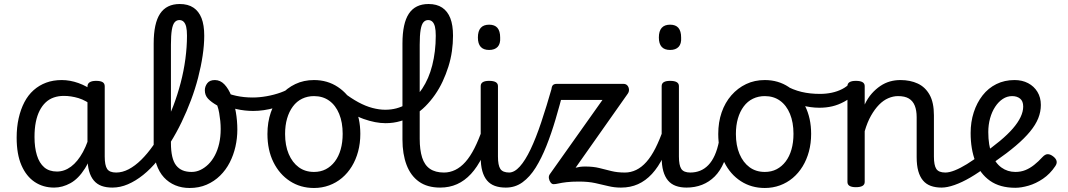

<svg xmlns="http://www.w3.org/2000/svg" viewBox="-20 -918 5322 957"><path d="M250 17Q195 17 153 -11Q111 -39 87 -94Q63 -149 63 -232Q63 -284 73 -328.5Q83 -373 101.5 -408.5Q120 -444 147.5 -468.5Q175 -493 210 -506Q245 -519 288 -519Q329 -519 371 -504Q413 -489 448 -462V-386Q408 -418 371 -429Q334 -440 298 -440Q271 -440 248 -432Q225 -424 207.5 -407.5Q190 -391 177.5 -366.5Q165 -342 158.5 -309.5Q152 -277 152 -235Q152 -183 164 -144Q176 -105 200.5 -84Q225 -63 264 -63Q301 -63 334 -87.5Q367 -112 393.5 -160.5Q420 -209 437 -282L454 -217Q436 -130 403.5 -78.5Q371 -27 331 -5Q291 17 250 17ZM540 17Q509 17 486 8.5Q463 0 447.5 -18.5Q432 -37 424 -65.5Q416 -94 416 -135V-487Q416 -501 427 -508Q438 -515 459 -515Q481 -515 491.5 -508.5Q502 -502 502 -488V-138Q502 -94 514 -76Q526 -58 559 -58Q569 -58 574 -46.5Q579 -35 577.5 -20.5Q576 -6 567 5.5Q558 17 540 17Z M540 17Q521 17 514.5 5.5Q508 -6 512 -20.5Q516 -35 528 -46.5Q540 -58 559 -58Q590 -58 621.5 -74.5Q653 -91 684 -121.5Q715 -152 744 -193.5Q773 -235 798 -285Q823 -335 844 -390.5Q865 -446 880.5 -505Q896 -564 904 -624Q912 -684 912 -740Q912 -759 925 -768.5Q938 -778 955 -778Q972 -778 985 -768.5Q998 -759 998 -740Q998 -694 990 -640.5Q982 -587 967.5 -531Q953 -475 932 -419Q911 -363 885 -309Q859 -255 828.5 -206.5Q798 -158 764.5 -117Q731 -76 693.5 -46Q656 -16 617.5 0.5Q579 17 540 17Z M925 19Q886 19 853.5 5.5Q821 -8 797 -34Q773 -60 759.5 -100Q746 -140 746 -192V-701Q746 -802 778 -850Q810 -898 876 -898Q917 -898 944 -880Q971 -862 984.5 -827.5Q998 -793 998 -740Q998 -721 985 -712Q972 -703 955 -703Q938 -703 925 -712Q912 -721 912 -740Q912 -768 908 -784.5Q904 -801 895.5 -809.5Q887 -818 874 -818Q860 -818 850.5 -807Q841 -796 836.5 -769Q832 -742 832 -695V-206Q832 -166 838.5 -138Q845 -110 858 -93.5Q871 -77 890 -69Q909 -61 935 -61Q958 -61 979 -71Q1000 -81 1018.5 -99Q1037 -117 1051 -143.5Q1065 -170 1072.5 -203Q1080 -236 1080 -275Q1080 -295 1078 -315Q1076 -335 1072.5 -355Q1069 -375 1063 -392Q1033 -409 1017 -426Q1001 -443 1001 -468Q1001 -487 1013 -503Q1025 -519 1051 -519Q1078 -519 1098.5 -497.5Q1119 -476 1133.5 -439.5Q1148 -403 1155.5 -359.5Q1163 -316 1163 -272Q1163 -229 1153.5 -187Q1144 -145 1125 -108Q1106 -71 1077 -42.5Q1048 -14 1010 2.5Q972 19 925 19Z M1242 -365Q1200 -365 1158 -374.5Q1116 -384 1077 -404Q1070 -408 1068.5 -419Q1067 -430 1069.5 -442Q1072 -454 1077 -461.5Q1082 -469 1088 -465Q1118 -449 1157 -440.5Q1196 -432 1239 -432Q1273 -432 1309.5 -438.5Q1346 -445 1379.5 -457Q1413 -469 1438 -487Q1445 -492 1451.5 -479Q1458 -466 1459 -449Q1460 -432 1452 -427Q1404 -396 1349 -380.5Q1294 -365 1242 -365Z M1545 19Q1478 19 1425.5 -15Q1373 -49 1343 -109.5Q1313 -170 1313 -250Q1313 -309 1330 -358Q1347 -407 1378.5 -443Q1410 -479 1452 -499Q1494 -519 1545 -519Q1612 -519 1664 -484.5Q1716 -450 1746 -389.5Q1776 -329 1776 -251Q1776 -204 1765 -163Q1754 -122 1733.5 -88.5Q1713 -55 1684.5 -31Q1656 -7 1620.5 6Q1585 19 1545 19ZM1545 -61Q1578 -61 1604 -74.5Q1630 -88 1649 -113Q1668 -138 1678 -173Q1688 -208 1688 -251Q1688 -308 1670.5 -350.5Q1653 -393 1621 -416Q1589 -439 1545 -439Q1513 -439 1486 -426Q1459 -413 1440 -387.5Q1421 -362 1411 -327.5Q1401 -293 1401 -250Q1401 -193 1419 -150.5Q1437 -108 1469 -84.5Q1501 -61 1545 -61Z M1902 -304Q1852 -304 1792.5 -325Q1733 -346 1664 -402Q1652 -412 1652 -423.5Q1652 -435 1659 -444.5Q1666 -454 1675.5 -458.5Q1685 -463 1691 -458Q1730 -428 1766 -408.5Q1802 -389 1836 -380Q1870 -371 1900 -371Q1930 -371 1956 -378Q1982 -385 2005.5 -398.5Q2029 -412 2048.5 -431.5Q2068 -451 2084.5 -476Q2101 -501 2113.5 -530Q2126 -559 2134.5 -592.5Q2143 -626 2147.5 -663Q2152 -700 2152 -740Q2152 -754 2165 -761.5Q2178 -769 2195 -769Q2212 -769 2225 -761.5Q2238 -754 2238 -740Q2238 -702 2232.5 -663Q2227 -624 2215 -586Q2203 -548 2186.5 -512.5Q2170 -477 2148 -445.5Q2126 -414 2100 -388Q2074 -362 2043 -343.5Q2012 -325 1976.5 -314.5Q1941 -304 1902 -304Z M2174 17Q2110 17 2068.5 -12.5Q2027 -42 2006.5 -96Q1986 -150 1986 -223V-701Q1986 -802 2018 -850Q2050 -898 2116 -898Q2157 -898 2184 -880Q2211 -862 2224.5 -827.5Q2238 -793 2238 -740Q2238 -721 2225 -712Q2212 -703 2195 -703Q2178 -703 2165 -712Q2152 -721 2152 -740Q2152 -768 2148 -784.5Q2144 -801 2135.5 -809.5Q2127 -818 2114 -818Q2100 -818 2090.5 -807Q2081 -796 2076.5 -769Q2072 -742 2072 -695V-226Q2072 -171 2084 -133Q2096 -95 2123 -76.5Q2150 -58 2193 -58Q2207 -58 2213.5 -46.5Q2220 -35 2218.5 -20.5Q2217 -6 2206 5.5Q2195 17 2174 17Z M2174 17Q2160 17 2153.5 5.5Q2147 -6 2148.5 -20.5Q2150 -35 2161 -46.5Q2172 -58 2193 -58Q2222 -58 2249 -71Q2276 -84 2300 -111Q2324 -138 2345 -179.5Q2366 -221 2385 -276Q2390 -291 2402 -290.5Q2414 -290 2423.5 -280.5Q2433 -271 2430 -259Q2410 -189 2384.5 -137Q2359 -85 2327.5 -51Q2296 -17 2258 0Q2220 17 2174 17Z M2500 17Q2470 17 2446.5 8.5Q2423 0 2407.5 -18.5Q2392 -37 2384 -65.5Q2376 -94 2376 -135V-489Q2376 -502 2386.5 -508.5Q2397 -515 2418 -515Q2440 -515 2451 -508.5Q2462 -502 2462 -489V-138Q2462 -94 2474 -76Q2486 -58 2519 -58Q2533 -58 2540 -46.5Q2547 -35 2545.5 -20.5Q2544 -6 2533 5.5Q2522 17 2500 17ZM2418 -669Q2390 -669 2376 -684.5Q2362 -700 2362 -731Q2362 -763 2376 -779Q2390 -795 2418 -795Q2446 -795 2459.5 -779Q2473 -763 2473 -731Q2475 -700 2460.5 -684.5Q2446 -669 2418 -669Z M2502 17Q2488 17 2483.5 5.5Q2479 -6 2482 -20.5Q2485 -35 2494 -46.5Q2503 -58 2517 -58Q2544 -58 2571 -88Q2598 -118 2624.5 -173.5Q2651 -229 2677.5 -308Q2704 -387 2732 -485Q2734 -491 2743.5 -492.5Q2753 -494 2764.5 -491.5Q2776 -489 2783.5 -483Q2791 -477 2789 -468Q2770 -394 2749 -323Q2728 -252 2703.5 -190.5Q2679 -129 2650 -82.5Q2621 -36 2584.5 -9.5Q2548 17 2502 17Z M3073 17Q3042 17 3011.5 9.5Q2981 2 2946.5 -5.5Q2912 -13 2866 -13Q2829 -13 2804 -10Q2779 -7 2764 -3.5Q2749 0 2739 0Q2731 0 2724.5 -8.5Q2718 -17 2716 -28.5Q2714 -40 2720 -49L2983 -420H2755Q2740 -420 2734 -429Q2728 -438 2728 -460Q2728 -483 2734 -491.5Q2740 -500 2755 -500H3087Q3100 -500 3107 -492Q3114 -484 3115 -472.5Q3116 -461 3109 -451L2849 -82Q2860 -85 2871 -86.5Q2882 -88 2897 -88Q2937 -88 2967 -80.5Q2997 -73 3027 -65.5Q3057 -58 3094 -58Q3107 -58 3113.5 -49Q3120 -40 3120 -22Q3120 -3 3108.5 7Q3097 17 3073 17Z M3076 17Q3062 17 3055.5 5.5Q3049 -6 3050.5 -20.5Q3052 -35 3063 -46.5Q3074 -58 3095 -58Q3124 -58 3151 -71Q3178 -84 3202 -111Q3226 -138 3247 -179.5Q3268 -221 3287 -276Q3292 -291 3304 -290.5Q3316 -290 3325.5 -280.5Q3335 -271 3332 -259Q3312 -189 3286.5 -137Q3261 -85 3229.5 -51Q3198 -17 3160 0Q3122 17 3076 17Z M3402 17Q3372 17 3348.5 8.5Q3325 0 3309.5 -18.5Q3294 -37 3286 -65.5Q3278 -94 3278 -135V-489Q3278 -502 3288.5 -508.5Q3299 -515 3320 -515Q3342 -515 3353 -508.5Q3364 -502 3364 -489V-138Q3364 -94 3376 -76Q3388 -58 3421 -58Q3435 -58 3442 -46.5Q3449 -35 3447.5 -20.5Q3446 -6 3435 5.5Q3424 17 3402 17ZM3320 -669Q3292 -669 3278 -684.5Q3264 -700 3264 -731Q3264 -763 3278 -779Q3292 -795 3320 -795Q3348 -795 3361.5 -779Q3375 -763 3375 -731Q3377 -700 3362.5 -684.5Q3348 -669 3320 -669Z M3401 17Q3387 17 3380.5 5.5Q3374 -6 3375.5 -20.5Q3377 -35 3388 -46.5Q3399 -58 3420 -58Q3447 -58 3469.5 -67Q3492 -76 3510.5 -95Q3529 -114 3542.5 -144Q3556 -174 3564 -215Q3567 -230 3580 -233.5Q3593 -237 3605 -232Q3617 -227 3615 -212Q3607 -153 3588.5 -109.5Q3570 -66 3542.5 -38.5Q3515 -11 3479.5 3Q3444 17 3401 17Z M3792 19Q3725 19 3672.5 -15Q3620 -49 3590 -109.5Q3560 -170 3560 -250Q3560 -309 3577 -358Q3594 -407 3625.5 -443Q3657 -479 3699 -499Q3741 -519 3792 -519Q3859 -519 3911 -484.5Q3963 -450 3993 -389.5Q4023 -329 4023 -251Q4023 -204 4012 -163Q4001 -122 3980.5 -88.5Q3960 -55 3931.5 -31Q3903 -7 3867.5 6Q3832 19 3792 19ZM3792 -61Q3825 -61 3851 -74.5Q3877 -88 3896 -113Q3915 -138 3925 -173Q3935 -208 3935 -251Q3935 -308 3917.5 -350.5Q3900 -393 3868 -416Q3836 -439 3792 -439Q3760 -439 3733 -426Q3706 -413 3687 -387.5Q3668 -362 3658 -327.5Q3648 -293 3648 -250Q3648 -193 3666 -150.5Q3684 -108 3716 -84.5Q3748 -61 3792 -61Z M4064 -381Q4020 -381 3974.5 -393.5Q3929 -406 3867 -440Q3854 -446 3852 -457.5Q3850 -469 3855 -479.5Q3860 -490 3869.5 -495Q3879 -500 3890 -494Q3933 -470 3975 -460Q4017 -450 4067 -450Q4098 -450 4126 -456Q4154 -462 4177.5 -474Q4201 -486 4216 -503Q4224 -511 4233 -507.5Q4242 -504 4249 -494.5Q4256 -485 4256.5 -473.5Q4257 -462 4248 -454Q4217 -427 4187.5 -411Q4158 -395 4128 -388Q4098 -381 4064 -381Z M4673 17Q4643 17 4619.5 8.5Q4596 0 4580.5 -18.5Q4565 -37 4557 -65.5Q4549 -94 4549 -135V-334Q4549 -368 4539.5 -391.5Q4530 -415 4510 -427Q4490 -439 4456 -439Q4432 -439 4407.5 -428.5Q4383 -418 4361.5 -396Q4340 -374 4321.5 -341.5Q4303 -309 4290 -264V-11Q4290 2 4279 8.5Q4268 15 4246 15Q4225 15 4214.5 8.5Q4204 2 4204 -11V-489Q4204 -502 4214.5 -508.5Q4225 -515 4246 -515Q4268 -515 4279 -508.5Q4290 -502 4290 -489V-397Q4305 -429 4325 -451.5Q4345 -474 4368 -489.5Q4391 -505 4416 -512Q4441 -519 4468 -519Q4517 -519 4554.5 -501.5Q4592 -484 4613.5 -445.5Q4635 -407 4635 -343V-138Q4635 -94 4647 -76Q4659 -58 4692 -58Q4706 -58 4713 -46.5Q4720 -35 4718.5 -20.5Q4717 -6 4706 5.5Q4695 17 4673 17Z M4673 17Q4659 17 4652.5 5.5Q4646 -6 4647.5 -20.5Q4649 -35 4660 -46.5Q4671 -58 4692 -58Q4712 -58 4739.5 -69Q4767 -80 4799.5 -100Q4832 -120 4867 -147Q4880 -158 4891.5 -154.5Q4903 -151 4909.5 -140Q4916 -129 4915.5 -115.5Q4915 -102 4903 -92Q4859 -58 4817 -33.5Q4775 -9 4738 4Q4701 17 4673 17Z M5041 18Q4964 18 4914.5 -17Q4865 -52 4841.5 -113.5Q4818 -175 4818 -255Q4818 -310 4833.5 -358Q4849 -406 4877.5 -442.5Q4906 -479 4946.5 -499Q4987 -519 5037 -519Q5075 -519 5104.5 -503.5Q5134 -488 5151 -460Q5168 -432 5168 -395Q5168 -361 5155 -328.5Q5142 -296 5114 -262Q5086 -228 5043 -191.5Q5000 -155 4941 -114L4872 -146Q4925 -183 4964 -215.5Q5003 -248 5028.5 -277.5Q5054 -307 5067 -334.5Q5080 -362 5080 -387Q5080 -414 5064.5 -426.5Q5049 -439 5025 -439Q5000 -439 4978.5 -425Q4957 -411 4940.5 -386Q4924 -361 4915 -328.5Q4906 -296 4906 -260Q4906 -194 4923.5 -149.5Q4941 -105 4971.5 -83Q5002 -61 5041 -61Q5068 -61 5090.5 -70Q5113 -79 5134.5 -96Q5156 -113 5176 -135Q5190 -150 5203 -149.5Q5216 -149 5230 -138Q5244 -127 5246.5 -115Q5249 -103 5240 -90Q5214 -51 5178.5 -27Q5143 -3 5106.5 7.5Q5070 18 5041 18Z"/></svg>

Font: Playwrite HR Lijeva
Style: Regular
Weight: 400
Designer: Veronika Burian, José Scaglione
Foundry: TypeTogether
Version: Version 1.002